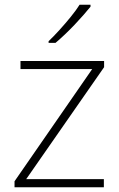

<svg xmlns="http://www.w3.org/2000/svg" viewBox="-20 -786 499 806"><path d="M416 0H41V-25L367 -496H66V-530H417V-504L90 -34H416ZM360 -758Q347 -742 330 -722.5Q313 -703 293 -682Q273 -661 252.5 -641.5Q232 -622 213 -606H184V-613Q205 -633 230 -660.5Q255 -688 278 -716.5Q301 -745 314 -766H360Z"/></svg>

Font: Noto Sans Khmer ExtraLight
Style: Regular
Weight: 250
Version: Version 2.003